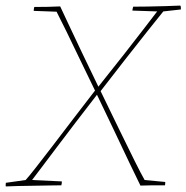

<svg xmlns="http://www.w3.org/2000/svg" viewBox="-60 -665 669 689"><path d="M-39 4Q-40 3 -39.5 -2.5Q-39 -8 -39 -9L32 -19Q43 -31 68.5 -63.5Q94 -96 128.5 -141Q163 -186 202.5 -238Q242 -290 281 -340Q252 -399 226 -453.5Q200 -508 178.5 -552Q157 -596 143 -623L61 -626Q61 -629 61.5 -633Q62 -637 63 -640Q91 -640 112.5 -640.5Q134 -641 156 -642Q165 -623 185.5 -579Q206 -535 234 -476.5Q262 -418 293 -354Q342 -415 385 -470Q428 -525 459.5 -566Q491 -607 504 -624L415 -627Q415 -629 416 -633.5Q417 -638 418 -641Q438 -641 469.5 -641.5Q501 -642 533.5 -643Q566 -644 587 -645Q589 -642 589 -638Q589 -634 589 -631L526 -624Q507 -601 471.5 -556Q436 -511 391.5 -454.5Q347 -398 301 -338Q335 -268 367 -202Q399 -136 423.5 -87Q448 -38 459 -19L533 -12Q533 -3 532 0Q509 0 488 0Q467 0 444 1Q429 -29 404.5 -80.5Q380 -132 350 -195.5Q320 -259 288 -325Q250 -276 212.5 -227Q175 -178 143 -135.5Q111 -93 88 -62.5Q65 -32 55 -19L162 -14Q162 -6 160 0Q146 0 119.5 0.5Q93 1 62.5 1.5Q32 2 5 2.5Q-22 3 -39 4Z"/></svg>

Font: Labrada Thin
Style: Italic
Weight: 100
Italic angle: -7°
Designer: Mercedes Jáuregui
Foundry: Omnibus-Type Team
Version: Version 1.000; ttfautohint (v1.8.4.7-5d5b)